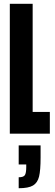

<svg xmlns="http://www.w3.org/2000/svg" viewBox="-20 -708 291 1017"><path d="M32 0V-688H153V-115H244V0ZM119 177V163H79V62H195V126Q195 194 187 227Q179 260 155 274.5Q131 289 79 289V231Q104 231 111.5 220Q119 209 119 177Z"/></svg>

Font: Saira Ultra Condensed ExtraBold
Style: Regular
Weight: 800
Width: 1
Designer: Hector Gatti with collaboration of the Omnibus-Type team
Foundry: Omnibus-Type
Version: Version 1.001; ttfautohint (v1.8)